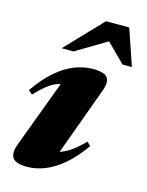

<svg xmlns="http://www.w3.org/2000/svg" viewBox="-109 -758 644 841"><g transform="rotate(15 213.5 -337.0)"><path d="M32 -70.5 161 -415.5 194 -376.5Q163 -378.5 139 -372Q115 -365.5 91 -347.5Q67 -329.5 35.5 -296.5L17.5 -311.5Q57 -369.5 98.5 -405.2Q140 -441 182 -457.5Q224 -474 265 -474Q316.5 -474 331 -454.8Q345.5 -435.5 330 -393.5L200.5 -39L157.5 -77Q185.5 -76.5 210.8 -83.2Q236 -90 263.2 -108Q290.5 -126 323.5 -160L340.5 -144.5Q301 -88.5 260 -53.2Q219 -18 177.8 -1.5Q136.5 15 96.5 15Q45.5 15 30.5 -5.5Q15.5 -26 32 -70.5ZM108.5 -526 265.5 -690.5H371L427 -526H384.5L279 -631.5H339L162.5 -526Z"/></g></svg>

Font: Newsreader 36pt ExtraBold
Style: Italic
Weight: 800
Italic angle: -17°
Designer: Hugues Gentile
Foundry: Production Type
Version: Version 1.003